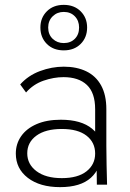

<svg xmlns="http://www.w3.org/2000/svg" viewBox="-20 -759 535 789"><path d="M378 0 376 -165 371 -177V-310Q371 -378 337 -410Q303 -442 241 -442Q201 -442 159 -427.5Q117 -413 87 -379L63 -412Q96 -449 144.5 -467Q193 -485 242 -485Q295 -485 334.5 -466Q374 -447 395.5 -408Q417 -369 417 -310V-160Q417 -120 418 -80.5Q419 -41 420 0ZM227 10Q144 10 94.5 -28Q45 -66 45 -128Q45 -168 67 -199.5Q89 -231 130.5 -249Q172 -267 230 -267Q314 -267 358.5 -230Q403 -193 403 -133H396Q396 -67 353.5 -28.5Q311 10 227 10ZM234 -27Q300 -27 335.5 -55Q371 -83 371 -128Q371 -174 335.5 -201.5Q300 -229 234 -229Q167 -229 129.5 -201.5Q92 -174 92 -129Q92 -84 130 -55.5Q168 -27 234 -27ZM242 -552Q199 -552 172.5 -578.5Q146 -605 146 -646Q146 -686 172.5 -712.5Q199 -739 242 -739Q285 -739 311.5 -712.5Q338 -686 338 -646Q338 -605 311.5 -578.5Q285 -552 242 -552ZM242 -582Q270 -582 287.5 -599.5Q305 -617 305 -646Q305 -674 287.5 -692Q270 -710 242 -710Q215 -710 196.5 -692Q178 -674 178 -646Q178 -617 196.5 -599.5Q215 -582 242 -582Z"/></svg>

Font: SUSE ExtraLight
Style: Regular
Weight: 250
Designer: Rene Bieder
Foundry: SUSE
Version: Version 1.000